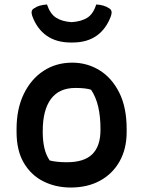

<svg xmlns="http://www.w3.org/2000/svg" viewBox="-20 -827 640 858"><path d="M303 -547Q369 -547 424 -513.5Q479 -480 512.5 -414Q546 -348 546 -250V-237Q546 -162 514.5 -106Q483 -50 427 -19.5Q371 11 296 11Q229 11 174 -16.5Q119 -44 86.5 -99Q54 -154 54 -238V-250Q54 -340 86 -406.5Q118 -473 174 -510Q230 -547 303 -547ZM317 -434Q244 -434 207.5 -384.5Q171 -335 171 -242V-235Q171 -199 178 -167Q185 -135 202 -110Q233 -102 279 -102Q356 -102 392.5 -138Q429 -174 429 -246V-252Q429 -306 419 -349.5Q409 -393 387 -426Q363 -434 317 -434ZM300 -728Q344 -731 370.5 -748Q397 -765 410 -807Q427 -806 441.5 -802Q456 -798 469 -789Q484 -780 476 -756Q455 -698 412 -667.5Q369 -637 304 -637H296Q232 -637 188.5 -667.5Q145 -698 124 -756Q116 -780 131 -789Q144 -798 159 -802Q174 -806 190 -807Q204 -765 230.5 -748Q257 -731 300 -728Z"/></svg>

Font: Recursive Sn Csl St SmB
Style: Regular
Weight: 600
Version: Version 1.079;hotconv 1.0.112;makeotfexe 2.5.65598; ttfautoh